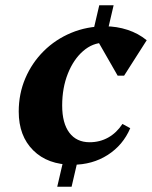

<svg xmlns="http://www.w3.org/2000/svg" viewBox="-20 -710 578 730"><path d="M324.8 -550.4 357.4 -690H412L379.4 -550.4ZM197.6 0 225.4 -119.6H280L252.2 0ZM255.8 -83.6Q161.6 -83.6 106.4 -138.3Q51.2 -193 51.2 -285.8Q51.2 -353.8 76.4 -412.6Q101.6 -471.4 146.3 -515.8Q191 -560.2 250.7 -585.1Q310.4 -610 379.4 -610Q423.8 -610 465 -596.5Q506.2 -583 537.8 -557L451.8 -422.2H427.4L339.6 -575.4H468.8V-501.2Q462.2 -515.2 444.9 -525.6Q427.6 -536 408.8 -541.8Q390 -547.6 376.8 -547.6Q332.4 -547.6 295.9 -515.8Q259.4 -484 237.9 -429.8Q216.4 -375.6 216.4 -308.8Q216.4 -241.6 243.7 -205.4Q271 -169.2 320.8 -169.2Q359.6 -169.2 391.5 -187.1Q423.4 -205 445.6 -238.8L475.2 -222.6Q447.8 -158.2 389.6 -120.9Q331.4 -83.6 255.8 -83.6Z"/></svg>

Font: Platypi Light
Style: Italic
Weight: 300
Italic angle: -13°
Designer: David Sargent
Foundry: Bolt Cutter Type
Version: Version 1.200